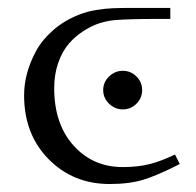

<svg xmlns="http://www.w3.org/2000/svg" viewBox="-20 -459 495 486"><path d="M41 -217.8Q41 -245.1 48.3 -272.9Q55.7 -300.8 71 -329.3Q86.4 -357.9 114.5 -382.6Q142.6 -407.2 180.2 -421.9Q201.2 -430.2 224.4 -433.8Q247.6 -437.5 266.1 -438.2Q284.7 -439 326.2 -439H411.1V-411.1H378.9Q308.1 -411.1 272 -408.2Q252.4 -406.7 232.4 -400.4Q212.4 -394 191.2 -380.4Q169.9 -366.7 153.8 -347.9Q137.7 -329.1 127.4 -300Q117.2 -271 117.2 -235.8Q117.2 -145.5 166 -90.8Q214.8 -36.1 291 -36.1Q329.1 -36.1 358.9 -43.7Q388.7 -51.3 422.9 -67.9L435.1 -43.9Q378.9 -15.1 343.3 -4.2Q307.6 6.8 257.8 6.8Q165 6.8 103 -56.2Q41 -119.1 41 -217.8ZM256.1 -196.5Q241.2 -210.9 241.2 -231Q241.2 -251 256.1 -265.4Q271 -279.8 291 -279.8Q311 -279.8 325.4 -265.4Q339.8 -251 339.8 -231Q339.8 -210.9 325.4 -196.5Q311 -182.1 291 -182.1Q271 -182.1 256.1 -196.5Z"/></svg>

Font: Dehuti
Style: Book
Weight: 400
Version: Version 1.2